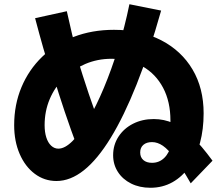

<svg xmlns="http://www.w3.org/2000/svg" viewBox="-20 -833 1040 908"><path d="M691 55Q640 55 600 35Q560 15 537.5 -20Q515 -55 515 -99Q515 -148 540.5 -187Q566 -226 609.5 -248Q653 -270 707 -270Q756 -270 799.5 -250.5Q843 -231 888 -187.5Q933 -144 985 -73L882 34Q839 -41 807.5 -83.5Q776 -126 750.5 -143.5Q725 -161 699 -161Q673 -161 658 -148Q643 -135 643 -112Q643 -89 658 -76Q673 -63 699 -63Q733 -63 757 -86.5Q781 -110 791 -153H777Q781 -173 783.5 -204.5Q786 -236 786 -263Q786 -352 751.5 -417.5Q717 -483 654.5 -519Q592 -555 507 -555Q441 -555 383.5 -530.5Q326 -506 282.5 -463.5Q239 -421 215 -364Q191 -307 191 -241Q191 -208 199 -183Q207 -158 222 -144Q237 -130 256 -130Q287 -130 323 -166Q359 -202 397 -266.5Q435 -331 471 -417Q507 -503 538.5 -604Q570 -705 592 -813L742 -783Q686 -584 626 -433.5Q566 -283 503.5 -181Q441 -79 377 -28Q313 23 247 23Q190 23 144.5 -11Q99 -45 73 -105Q47 -165 47 -241Q47 -338 81.5 -420.5Q116 -503 179 -564Q242 -625 328.5 -658.5Q415 -692 519 -692Q647 -692 742.5 -642.5Q838 -593 890.5 -504.5Q943 -416 943 -297Q943 -222 926 -158Q909 -94 876 -46Q843 2 796 28.5Q749 55 691 55ZM348 -131Q315 -219 286 -305Q257 -391 230 -481L225 -477Q204 -538 185 -604.5Q166 -671 146 -747L296 -780Q309 -720 321.5 -668.5Q334 -617 349 -569L343 -567Q370 -478 400 -388.5Q430 -299 468 -200Z"/></svg>

Font: M PLUS 2 Thin ExtraBold
Style: Regular
Weight: 800
Version: Version 1.001